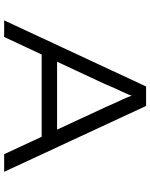

<svg xmlns="http://www.w3.org/2000/svg" viewBox="83 -824 740 947"><g transform="rotate(90 453.5 -350.0)"><path d="M80 0 406 -700H502L827 0H740L507 -502Q495 -530 486 -549.5Q477 -569 469.5 -585Q462 -601 455.5 -618.5Q449 -636 441 -661L463 -662Q454 -633 446 -614Q438 -595 430 -578Q422 -561 413.5 -542.5Q405 -524 394 -497L162 0ZM216 -185 247 -261H656L674 -185Z"/></g></svg>

Font: Lexend Tera Light
Style: Regular
Weight: 300
Designer: Bonnie Shaver-Troup, Thomas Jockin
Foundry: Lexend
Version: Version 1.007